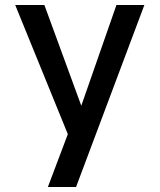

<svg xmlns="http://www.w3.org/2000/svg" viewBox="-20 -570 640 770"><path d="M172 180 252 -32 41 -550H158L306 -146L447 -550H559L285 180Z"/></svg>

Font: Tiny SemiBold
Style: Regular
Weight: 600
Designer: Philipp Nurullin, Konstantin Bulenkov
Foundry: JetBrains
Version: Version 2.251; ttfautohint (v1.8.4.7-5d5b)